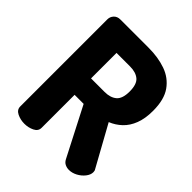

<svg xmlns="http://www.w3.org/2000/svg" viewBox="-203 -858 991 991"><g transform="rotate(45 292.0 -362.5)"><path d="M463 6Q448 6 434.5 -0.5Q421 -7 413 -23L276 -289H210V-48Q210 -24 185.5 -12Q161 0 132 0Q103 0 78.5 -12Q54 -24 54 -48V-684Q54 -703 67 -717Q80 -731 102 -731H309Q378 -731 433.5 -711.5Q489 -692 522 -645.5Q555 -599 555 -517Q555 -461 539.5 -420.5Q524 -380 496.5 -354Q469 -328 434 -314L556 -93Q559 -89 560 -84Q561 -79 561 -75Q561 -56 546 -37Q531 -18 508.5 -6Q486 6 463 6ZM210 -409H309Q351 -409 375 -429.5Q399 -450 399 -502Q399 -555 375 -575Q351 -595 309 -595H210Z"/></g></svg>

Font: Dosis ExtraBold
Style: Regular
Weight: 800
Designer: EdgarTolentino, PabloImpallari, IginoMarini
Foundry: EdgarTolentino, PabloImpallari, IginoMarini
Version: Version 3.001; ttfautohint (v1.8.2)